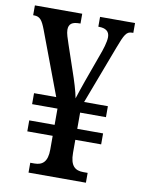

<svg xmlns="http://www.w3.org/2000/svg" viewBox="-82 -770 610 827"><g transform="rotate(10 223.0 -357.0)"><path d="M101 0H352V-43H333C297 -43 275 -60 275 -117V-174H388V-222H275V-293H388V-341H284L380 -595C403 -656 411 -671 436 -671H441V-714H288V-671H291C319 -671 337 -660 337 -634C337 -612 326 -578 315 -549L272 -430C262 -402 252 -372 245 -350C240 -379 226 -424 211 -467L175 -573C167 -597 159 -619 159 -635C159 -662 175 -671 206 -671H210V-714H3V-671H7C33 -671 43 -657 58 -618L162 -341H65V-293H176V-222H65V-174H176V-114C176 -60 154 -43 119 -43H101Z"/></g></svg>

Font: Noto Serif Tamil ExtraCondensed Medium
Style: Italic
Weight: 500
Width: 2
Italic angle: -12°
Designer: Indian Type Foundry, Tom Grace, and the Monotype Design Team
Foundry: Monotype Imaging Inc.
Version: Version 2.003